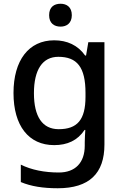

<svg xmlns="http://www.w3.org/2000/svg" viewBox="-20 -764 660 1024"><path d="M303 -744C269 -744 242 -727 242 -683C242 -640 269 -622 303 -622C335 -622 363 -640 363 -683C363 -727 335 -744 303 -744ZM269 -549C133 -549 52 -442 52 -268C52 -93 133 10 269 10C339 10 394 -15 431 -71H435C434 -57 432 -22 432 -5V13C432 104 381 156 294 156C217 156 147 142 91 114V207C146 230 210 240 288 240C456 240 537 161 537 7V-539H451L439 -468H434C395 -523 338 -549 269 -549ZM291 -461C391 -461 436 -406 436 -268V-248C436 -125 392 -75 293 -75C206 -75 161 -142 161 -267C161 -393 207 -461 291 -461Z"/></svg>

Font: Noto Sans Bassa Vah Medium
Style: Regular
Weight: 500
Designer: Monotype Design Team
Foundry: Monotype Imaging Inc.
Version: Version 2.002